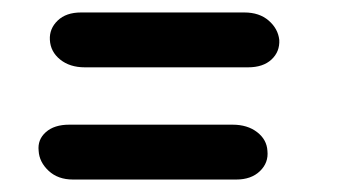

<svg xmlns="http://www.w3.org/2000/svg" viewBox="-20 -403 542 308"><path d="M378 -295H116Q92 -295 76.5 -307.5Q61 -320 60 -339Q59 -357 72.5 -370Q86 -383 110 -383H372Q396 -383 411 -370Q426 -357 428 -339Q429 -320 415.5 -307.5Q402 -295 378 -295ZM359 -115H97Q73 -115 58 -129Q43 -143 42 -161Q40 -179 53.5 -191Q67 -203 91 -203H353Q377 -203 392.5 -191Q408 -179 409 -161Q411 -142 397 -128.5Q383 -115 359 -115Z"/></svg>

Font: Edu NSW ACT Foundation SemiBold
Style: Regular
Weight: 600
Version: Version 1.003